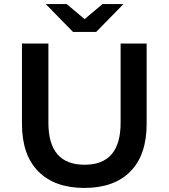

<svg xmlns="http://www.w3.org/2000/svg" viewBox="-20 -914 829 944"><path d="M88 -305V-700H218V-310Q218 -104 396 -104Q573 -104 573 -310V-700H701V-305Q701 -152 621 -71Q541 10 395 10Q249 10 168.5 -71Q88 -152 88 -305ZM587 -894 453 -757H339L205 -894H308L396 -820L484 -894Z"/></svg>

Font: CMG Sans SemiBold
Style: Regular
Weight: 600
Designer: Julieta Ulanovsky
Foundry: Julieta Ulanovsky
Version: Version 7.200